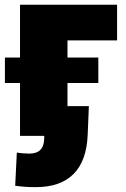

<svg xmlns="http://www.w3.org/2000/svg" viewBox="-34 -562 520 794"><path d="M450.2 -542.5V-395H245.1V0H48.8V-542.5ZM-13.7 -218.8V-324.2H372.6V-218.8ZM114.3 211.9Q92.3 211.9 72.3 210.7Q52.2 209.5 28.8 206.1L35.6 68.8Q45.4 70.8 61 72Q76.7 73.2 86.9 73.2Q118.2 73.2 133.5 57.1Q148.9 41 148.9 7.8V0H86.9V-123H333.5L328.6 -4.4Q324.2 103.5 270 157.7Q215.8 211.9 114.3 211.9Z"/></svg>

Font: Inter 16pt Black
Style: Regular
Weight: 900
Version: Version 4.001;git-66647c0bb